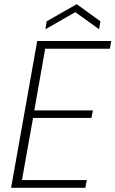

<svg xmlns="http://www.w3.org/2000/svg" viewBox="-20 -898 552 918"><path d="M505 -665 512 -702H158L33 0H388L395 -37H85L138 -334H417L424 -370H144L196 -665ZM454 -758 460 -796 347 -878 203 -796 197 -758 340 -840Z"/></svg>

Font: Momo Neue ExtLt
Style: Italic
Weight: 200
Italic angle: -10°
Designer: Ninad Kale (Devanagari), Jonny Pinhorn (Latin)
Foundry: Indian Type Foundry
Version: 4.004